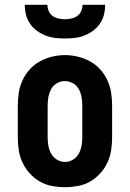

<svg xmlns="http://www.w3.org/2000/svg" viewBox="-20 -770 540 798"><path d="M250 8Q223 8 196 3Q169 -2 145.5 -15.5Q122 -29 103.5 -49.5Q85 -70 73.5 -94.5Q62 -119 58 -146Q54 -173 54 -200V-330Q54 -357 58 -384Q62 -411 73.5 -436Q85 -461 103.5 -481.5Q122 -502 146 -515Q170 -528 196.5 -534.5Q223 -541 250 -541Q277 -541 303.5 -534.5Q330 -528 354 -515Q378 -502 396.5 -481.5Q415 -461 426.5 -436Q438 -411 442 -384Q446 -357 446 -330V-200Q446 -173 442 -146Q438 -119 426.5 -94.5Q415 -70 396.5 -49.5Q378 -29 354.5 -15.5Q331 -2 304 3Q277 8 250 8ZM250 -97Q268 -97 283.5 -106.5Q299 -116 307.5 -131.5Q316 -147 319 -164.5Q322 -182 322 -200V-330Q322 -348 319 -366Q316 -384 307.5 -399.5Q299 -415 283 -424Q267 -433 249 -433Q231 -433 215.5 -423.5Q200 -414 192 -398.5Q184 -383 181 -365.5Q178 -348 178 -330V-200Q178 -182 181 -164.5Q184 -147 192.5 -131.5Q201 -116 216.5 -106.5Q232 -97 250 -97ZM250 -610Q229 -610 208.5 -612.5Q188 -615 169 -622.5Q150 -630 133 -642.5Q116 -655 104.5 -672Q93 -689 88 -709Q83 -729 83 -750H177Q177 -737 182.5 -724Q188 -711 199 -703.5Q210 -696 223.5 -693Q237 -690 250 -690Q263 -690 276.5 -693Q290 -696 301 -703.5Q312 -711 317.5 -724Q323 -737 323 -750H417Q417 -729 412 -709Q407 -689 395.5 -672Q384 -655 367 -642.5Q350 -630 331 -622.5Q312 -615 291.5 -612.5Q271 -610 250 -610Z"/></svg>

Font: Iosevka Slab Extrabold
Style: Regular
Weight: 800
Monospace: yes
Designer: Belleve Invis
Foundry: Belleve Invis
Version: Version 11.1.1; ttfautohint (v1.8.3)